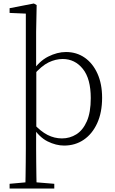

<svg xmlns="http://www.w3.org/2000/svg" viewBox="-20 -820 657 1100"><path d="M125 260Q126 229 126.5 189.5Q127 150 127.5 108.5Q128 67 128 32V-742L35 -746V-773L174 -800L190 -791L187 -637V-427L188 -416V-85L187 -76V32Q187 67 187.5 108.5Q188 150 188.5 189.5Q189 229 190 260ZM347 14Q301 14 252.5 -10Q204 -34 163 -98H160L172 -112Q213 -67 252.5 -47Q292 -27 335 -27Q380 -27 417.5 -50.5Q455 -74 477.5 -125Q500 -176 500 -258Q500 -369 454.5 -425.5Q409 -482 339 -482Q299 -482 258.5 -462.5Q218 -443 171 -389L159 -405H161Q203 -469 255.5 -495.5Q308 -522 358 -522Q419 -522 465.5 -489.5Q512 -457 538.5 -398Q565 -339 565 -260Q565 -176 537 -114.5Q509 -53 460 -19.5Q411 14 347 14ZM35 260V233L146 223H169L291 233V260Z"/></svg>

Font: Noto Serif HK
Style: Regular
Weight: 200
Designer: Ryoko NISHIZUKA 西塚涼子 (kana & ideographs); Frank Grießhammer (Latin, Greek & Cyrillic); Wenlong ZHANG 张文龙 (bopomofo); San
Foundry: Adobe
Version: Version 2.001;hotconv 1.1.0;makeotfexe 2.6.0